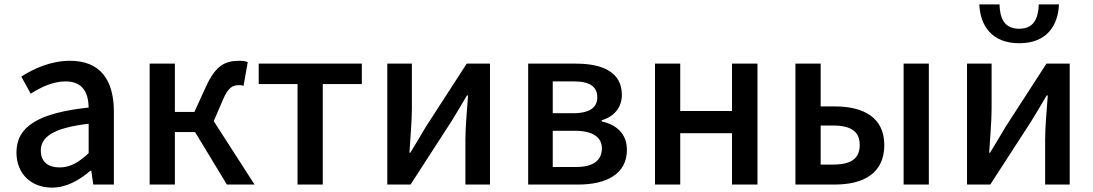

<svg xmlns="http://www.w3.org/2000/svg" viewBox="-20 -841 4982 875"><path d="M217 14C283 14 342 -20 392 -63H396L405 0H499V-331C499 -478 436 -564 299 -564C211 -564 134 -528 77 -492L120 -414C167 -444 221 -470 279 -470C360 -470 383 -414 384 -351C155 -326 55 -265 55 -146C55 -49 122 14 217 14ZM252 -78C203 -78 166 -100 166 -155C166 -216 221 -258 384 -277V-143C339 -101 300 -78 252 -78Z M662 0H777V-239H869L1014 0H1140L954 -289L995 -384C1020 -445 1042 -453 1071 -453C1079 -453 1084 -452 1090 -450L1109 -558C1100 -562 1086 -564 1073 -564C1007 -564 964 -545 919 -447L866 -331H777V-551H662Z M1336 0H1451V-458H1629V-551H1159V-458H1336Z M1745 0H1851L2038 -289C2058 -321 2088 -372 2108 -406H2113C2108 -335 2101 -262 2101 -205V0H2213V-551H2107L1920 -262C1901 -229 1870 -178 1850 -145H1846C1850 -215 1857 -288 1857 -345V-551H1745Z M2387 0H2616C2742 0 2837 -47 2837 -158C2837 -235 2786 -273 2722 -288V-293C2781 -310 2814 -353 2814 -409C2814 -512 2726 -551 2605 -551H2387ZM2499 -325V-470H2596C2671 -470 2702 -444 2702 -397C2702 -353 2670 -325 2591 -325ZM2499 -80V-245H2601C2683 -245 2723 -214 2723 -165C2723 -112 2686 -80 2606 -80Z M2965 0H3080V-234H3316V0H3432V-551H3316V-335H3080V-551H2965Z M3605 0H3785C3916 0 4010 -52 4010 -180C4010 -305 3916 -356 3785 -356H3720V-551H3605ZM3720 -91V-269H3776C3859 -269 3898 -241 3898 -181C3898 -118 3859 -91 3776 -91ZM4098 0H4213V-551H4098Z M4387 0H4493L4680 -289C4700 -321 4730 -372 4750 -406H4755C4750 -335 4743 -262 4743 -205V0H4855V-551H4749L4562 -262C4543 -229 4512 -178 4492 -145H4488C4492 -215 4499 -288 4499 -345V-551H4387ZM4625 -644C4752 -644 4802 -726 4806 -821H4714C4712 -757 4691 -710 4625 -710C4557 -710 4537 -757 4535 -821H4443C4447 -726 4498 -644 4625 -644Z"/></svg>

Font: Noto Sans CJK TC Medium
Style: Regular
Weight: 500
Designer: Ryoko NISHIZUKA 西塚涼子 (kana, bopomofo & ideographs); Paul D. Hunt (Latin, Greek & Cyrillic); Sandoll Communications 산돌커뮤니
Foundry: Adobe
Version: Version 2.004;hotconv 1.0.118;makeotfexe 2.5.65603